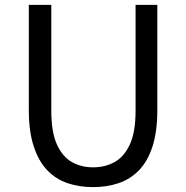

<svg xmlns="http://www.w3.org/2000/svg" viewBox="-20 -753 761 786"><path d="M361 13Q305 13 257 -3Q209 -19 173.5 -56Q138 -93 118 -154Q98 -215 98 -302V-733H190V-300Q190 -212 213 -161.5Q236 -111 274.5 -89.5Q313 -68 361 -68Q410 -68 449 -89.5Q488 -111 511.5 -161.5Q535 -212 535 -300V-733H624V-302Q624 -215 604.5 -154Q585 -93 549 -56Q513 -19 465 -3Q417 13 361 13Z"/></svg>

Font: Noto Sans SC Thin
Style: Regular
Weight: 400
Version: Version 2.004-H2;hotconv 1.0.118;makeotfexe 2.5.65603